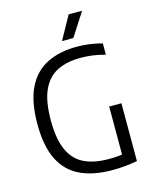

<svg xmlns="http://www.w3.org/2000/svg" viewBox="-137 -1035 898 1130"><g transform="rotate(-15 312.0 -470.0)"><path d="M406.5 6.5Q289 6.5 209.2 -31.8Q129.5 -70 88.8 -152.5Q48 -235 48 -369Q48 -505.5 89.2 -589.2Q130.5 -673 207 -711.2Q283.5 -749.5 389.5 -749.5Q429 -749.5 467.8 -744.2Q506.5 -739 543 -728.5V-659.5Q502.5 -671 466.2 -675.8Q430 -680.5 393.5 -680.5Q310 -680.5 251.2 -651.2Q192.5 -622 161.2 -554Q130 -486 130 -368.5Q130 -256 160.5 -188.5Q191 -121 251.2 -91.5Q311.5 -62 401.5 -62Q431.5 -62 459 -64.5Q486.5 -67 511 -72L483 -42.5V-360H557.5V-7.5Q515 0 479 3.2Q443 6.5 406.5 6.5ZM314.5 -804 393 -946H475L383.5 -804Z"/></g></svg>

Font: Encode Sans SemiCondensed
Style: Regular
Weight: 400
Width: 4
Designer: Multiple Designers
Foundry: Impallari Type
Version: Version 3.002